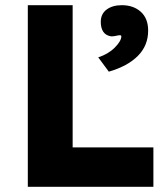

<svg xmlns="http://www.w3.org/2000/svg" viewBox="-20 -720 649 740"><path d="M87.2 -700H260V-152H571.2V0H87.2ZM447.6 -580Q447.6 -584.2 442.2 -584.2Q436.8 -584.2 430.4 -582.6Q416.6 -579 407.4 -580Q387 -583.6 377.7 -598.1Q368.4 -612.6 368.4 -635.4Q368.4 -666.4 390.9 -683.2Q413.4 -700 449.6 -700Q494.4 -700 522.7 -674.5Q551 -649 551 -602Q551 -544.2 511.2 -504.4Q471.4 -464.6 399.4 -443.8L358.6 -499Q397.2 -511.4 422.4 -536.7Q447.6 -562 447.6 -580Z"/></svg>

Font: Easer Grotesk Variable
Style: Regular
Weight: 400
Designer: Boardeaser, Bonnie Shaver-Troup, Thomas Jockin
Foundry: Lexend
Version: Version 1.001;Glyphs 3.1.2 (3151)